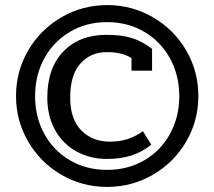

<svg xmlns="http://www.w3.org/2000/svg" viewBox="-20 -721 843 755"><path d="M43 -343Q43 -441 91 -523Q139 -605 221.5 -653Q304 -701 402 -701Q499 -701 581.5 -653Q664 -605 712 -523Q760 -441 760 -343Q760 -246 712 -164Q664 -82 581.5 -34Q499 14 401 14Q303 14 221 -34Q139 -82 91 -164Q43 -246 43 -343ZM685 -343Q685 -424 649 -490.5Q613 -557 548 -595.5Q483 -634 401 -634Q319 -634 254.5 -595.5Q190 -557 154 -491Q118 -425 118 -343Q118 -261 154 -195Q190 -129 254.5 -91Q319 -53 401 -53Q483 -53 548 -91Q613 -129 649 -195.5Q685 -262 685 -343ZM166 -337Q166 -453 229 -518.5Q292 -584 399 -584Q460 -584 500 -571Q540 -558 578 -529V-443H497V-493Q476 -505 454 -510.5Q432 -516 399 -516Q337 -516 296.5 -471.5Q256 -427 256 -337Q256 -252 300 -208Q344 -164 411 -164Q452 -164 483 -174.5Q514 -185 542 -205L575 -152Q540 -124 498 -110Q456 -96 400 -96Q335 -96 281.5 -125Q228 -154 197 -209Q166 -264 166 -337Z"/></svg>

Font: Pridi
Style: Regular
Weight: 400
Designer: Katatrad Team
Foundry: CadsonDemak
Version: Version 1.001